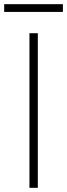

<svg xmlns="http://www.w3.org/2000/svg" viewBox="-42 -899 321 919"><path d="M99 -740H139V0H99ZM-22 -879H259V-842H-22Z"/></svg>

Font: Encode Sans Normal
Style: Thin
Weight: 100
Designer: Pablo Impallari, Andres Torresi
Foundry: Pablo Impallari, Andres Torresi
Version: Version 1.000; ttfautohint (v1.00) -l 8 -r 50 -G 200 -x 14 -